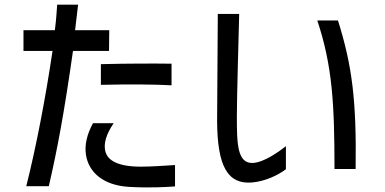

<svg xmlns="http://www.w3.org/2000/svg" viewBox="-20 -752 1657 826"><path d="M81 -533H206C177 -336 135 -117 93 49H190C227 -111 256 -266 294 -533H449L450 -622H303C308 -661 312 -700 316 -732H226C224 -705 222 -668 216 -622H81ZM350 -85C361 -15 419 45 535 52C623 57 690 53 733 50V-42C690 -39 627 -35 586 -35C487 -35 442 -62 433 -102C425 -134 437 -175 469 -222H380C354 -174 343 -128 350 -85ZM414 -387C531 -390 650 -389 718 -385V-478C652 -479 529 -479 414 -476Z M1009 -692H917C917 -581 914 -343 914 -232C915 -35 960 42 1065 33C1122 28 1179 0 1210 -24V-123C1178 -98 1116 -54 1069 -51C1000 -47 999 -135 999 -253C999 -334 1007 -611 1009 -692ZM1345 -664C1410 -469 1419 -305 1419 -25H1510C1514 -321 1495 -469 1434 -664Z"/></svg>

Font: コーポレート・ロゴ ver3 Medium
Style: Regular
Weight: 500
Designer: [KANA_main] LOGOTYPE.JP [Source Han Sans] Ryoko NISHIZUKA 西塚涼子 (kana, bopomofo & ideographs); Paul D. Hunt (Latin, Greek
Version: Version 12.001;FEAKit 1.0